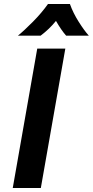

<svg xmlns="http://www.w3.org/2000/svg" viewBox="-20 -944 466 964"><path d="M167 -700H308L185 0H44ZM221 -924H331Q347 -879 375.5 -834Q404 -789 426 -765H312Q288 -792 261 -839Q228 -798 184 -765H70Q102 -791 145.5 -835Q189 -879 221 -924Z"/></svg>

Font: KoHo
Style: Bold Italic
Weight: 700
Italic angle: -10°
Version: Version 1.000; ttfautohint (v1.6)